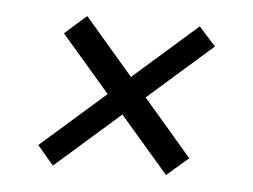

<svg xmlns="http://www.w3.org/2000/svg" viewBox="-34 -465 512 389"><g transform="rotate(5 222.0 -271.0)"><path d="M316 -118 85 -386 129 -425 360 -156ZM86 -117 53 -156 358 -424 392 -386Z"/></g></svg>

Font: Mohave Light
Style: Italic
Weight: 300
Italic angle: -8°
Designer: Gumpita Rahayu
Foundry: Tokotype
Version: Version 2.003